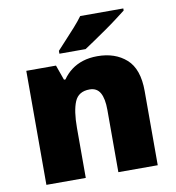

<svg xmlns="http://www.w3.org/2000/svg" viewBox="-85 -842 839 917"><g transform="rotate(-10 335.0 -383.0)"><path d="M412 -563Q498 -563 552 -515Q606 -467 606 -360V0H415V-302Q415 -357 399 -385Q383 -413 348 -413Q294 -413 275.5 -369Q257 -325 257 -242V0H66V-553H210L236 -480H243Q261 -506 285.5 -524.5Q310 -543 341.5 -553Q373 -563 412 -563ZM574 -756Q556 -742 529 -721.5Q502 -701 471 -679.5Q440 -658 411.5 -638.5Q383 -619 363 -606H236V-620Q253 -639 277 -664.5Q301 -690 325 -717Q349 -744 365 -766H574Z"/></g></svg>

Font: Noto Sans Thai Black
Style: Regular
Weight: 900
Version: Version 2.001